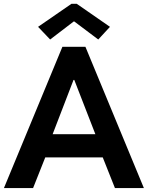

<svg xmlns="http://www.w3.org/2000/svg" viewBox="-21 -958 753 978"><path d="M296.9 -719.7H414.1L711.9 0H564.5L502.4 -156.2H209.5L147.5 0H-1ZM172.9 -821.3 342.8 -938.5H370.1L539.1 -821.3L479.5 -756.8L357.4 -848.6H354.5L234.4 -756.8ZM464.8 -274.4 357.4 -550.8H353.5L247.1 -274.4Z"/></svg>

Font: Reddit Sans Chocolate
Style: Bold
Weight: 700
Designer: Stephen Hutchings
Foundry: Reddit
Version: Version 1.011